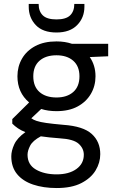

<svg xmlns="http://www.w3.org/2000/svg" viewBox="-20 -717 592 969"><path d="M265 -156Q223 -156 188 -167L138 -120Q149 -112 165.5 -106.5Q182 -101 213 -96.5Q244 -92 300 -87Q400 -80 443 -41Q486 -2 486 61Q486 104 462.5 143Q439 182 390.5 207Q342 232 266 232Q199 232 147 214.5Q95 197 66 161.5Q37 126 37 72Q37 44 52 11.5Q67 -21 108 -50Q86 -59 70.5 -69.5Q55 -80 42 -93V-116L127 -200Q68 -250 68 -332Q68 -381 91 -421Q114 -461 158 -484.5Q202 -508 265 -508Q308 -508 343 -496H526V-433L433 -429Q462 -387 462 -332Q462 -283 438.5 -243Q415 -203 371.5 -179.5Q328 -156 265 -156ZM265 -225Q318 -225 349.5 -252.5Q381 -280 381 -332Q381 -383 349.5 -410.5Q318 -438 265 -438Q211 -438 179.5 -410.5Q148 -383 148 -332Q148 -280 179.5 -252.5Q211 -225 265 -225ZM119 64Q119 114 161 138.5Q203 163 266 163Q328 163 365.5 136Q403 109 403 64Q403 32 377 8.5Q351 -15 281 -19Q226 -23 186 -29Q145 -7 132 18.5Q119 44 119 64ZM265 -553Q196 -553 160.5 -590.5Q125 -628 125 -683V-697H175Q175 -660 196 -639.5Q217 -619 265 -619Q313 -619 334 -639.5Q355 -660 355 -697H406V-683Q406 -628 369.5 -590.5Q333 -553 265 -553Z"/></svg>

Font: DeepMind Sans
Style: Regular
Weight: 400
Designer: Jonny Pinhorn / Modifications: Colophon Foundry
Foundry: Colophon Foundry
Version: Version 1.002; ttfautohint (v1.8.2)